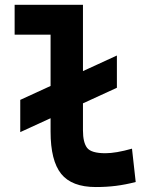

<svg xmlns="http://www.w3.org/2000/svg" viewBox="-20 -752 626 782"><path d="M62.5 -213.9V-345.2L186 -401.9V-610.8H39.6V-732.4H317.9V-462.4L456.1 -525.9V-394.5L317.9 -331.1V-220.7Q317.9 -171.9 334.7 -149.9Q351.6 -127.9 409.2 -127.9Q452.1 -127.9 517.6 -146.5L532.7 -10.7Q491.2 0 452.6 4.9Q414.1 9.8 370.1 9.8Q272.5 9.8 229.2 -43.9Q186 -97.7 186 -215.8V-270.5Z"/></svg>

Font: Cascadia Code NF
Style: Bold
Weight: 700
Monospace: yes
Designer: Aaron Bell
Foundry: Saja Typeworks
Version: Version 2404.023; ttfautohint (v1.8.4)